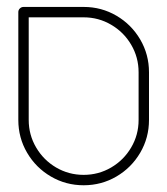

<svg xmlns="http://www.w3.org/2000/svg" viewBox="-20 -539 494 567"><path d="M34.1 -184.8V-503.3Q34.1 -509.6 38.7 -514.1Q43.3 -518.5 49.6 -518.5H227.4Q279.6 -518.5 323.9 -492.6Q368.1 -466.7 394.1 -422.4Q420 -378.1 420 -325.6V-184.8Q420 -132.2 394.1 -88Q368.1 -43.7 323.9 -17.8Q279.6 8.1 227 8.1Q174.4 8.1 130.2 -17.8Q85.9 -43.7 60 -88Q34.1 -132.2 34.1 -184.8ZM227 -22.6Q271.1 -22.6 308.3 -44.4Q345.6 -66.3 367.4 -103.5Q389.3 -140.7 389.3 -184.8V-325.6Q389.3 -369.6 367.4 -406.9Q345.6 -444.1 308.3 -465.9Q271.1 -487.8 227 -487.8H64.8V-184.8Q64.8 -140.7 86.7 -103.5Q108.5 -66.3 145.7 -44.4Q183 -22.6 227 -22.6Z"/></svg>

Font: 26F Galaxy Hebrew Ultra Light
Style: Regular
Weight: 200
Designer: C₂₉H₂₅N₃O₅
Version: Version 1.000